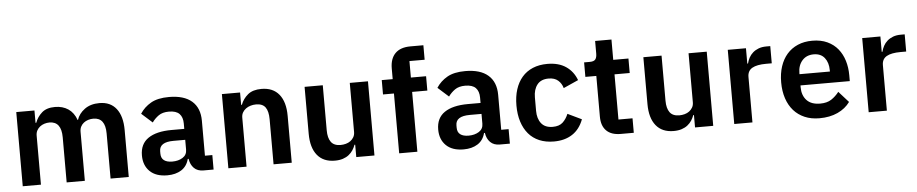

<svg xmlns="http://www.w3.org/2000/svg" viewBox="-42 -1037 6431 1346"><g transform="rotate(-5 3173.0 -364.0)"><path d="M74 0V-522H202V-435H207Q222 -476 255 -505Q288 -534 347 -534Q401 -534 440 -508Q479 -482 498 -429H500Q514 -473 555.5 -503.5Q597 -534 660 -534Q737 -534 778.5 -481Q820 -428 820 -330V0H692V-317Q692 -429 608 -429Q589 -429 571.5 -423.5Q554 -418 540.5 -407.5Q527 -397 519 -381.5Q511 -366 511 -345V0H383V-317Q383 -429 299 -429Q281 -429 263.5 -423.5Q246 -418 232.5 -407.5Q219 -397 210.5 -381.5Q202 -366 202 -345V0Z M1346 0Q1304 0 1279.5 -24.5Q1255 -49 1249 -90H1243Q1230 -39 1190 -13.5Q1150 12 1091 12Q1011 12 968 -30Q925 -72 925 -142Q925 -223 983 -262.5Q1041 -302 1148 -302H1237V-340Q1237 -384 1214 -408Q1191 -432 1140 -432Q1095 -432 1067.5 -412.5Q1040 -393 1021 -366L945 -434Q974 -479 1022 -506.5Q1070 -534 1149 -534Q1255 -534 1310 -486Q1365 -438 1365 -348V-102H1417V0ZM1134 -81Q1177 -81 1207 -100Q1237 -119 1237 -156V-225H1155Q1055 -225 1055 -161V-144Q1055 -112 1075.5 -96.5Q1096 -81 1134 -81Z M1521 0V-522H1649V-435H1654Q1670 -477 1704.5 -505.5Q1739 -534 1800 -534Q1881 -534 1924 -481Q1967 -428 1967 -330V0H1839V-317Q1839 -373 1819 -401Q1799 -429 1753 -429Q1733 -429 1714.5 -423.5Q1696 -418 1681.5 -407.5Q1667 -397 1658 -381.5Q1649 -366 1649 -345V0Z M2421 -87H2416Q2409 -67 2397.5 -49.5Q2386 -32 2368.5 -18Q2351 -4 2326.5 4Q2302 12 2270 12Q2189 12 2146 -41Q2103 -94 2103 -192V-522H2231V-205Q2231 -151 2252 -122.5Q2273 -94 2319 -94Q2338 -94 2356.5 -99Q2375 -104 2389 -114.5Q2403 -125 2412 -140.5Q2421 -156 2421 -177V-522H2549V0H2421Z M2723 -421H2646V-522H2723V-597Q2723 -666 2759.5 -703Q2796 -740 2867 -740H2958V-638H2851V-522H2958V-421H2851V0H2723Z M3431 0Q3389 0 3364.5 -24.5Q3340 -49 3334 -90H3328Q3315 -39 3275 -13.5Q3235 12 3176 12Q3096 12 3053 -30Q3010 -72 3010 -142Q3010 -223 3068 -262.5Q3126 -302 3233 -302H3322V-340Q3322 -384 3299 -408Q3276 -432 3225 -432Q3180 -432 3152.5 -412.5Q3125 -393 3106 -366L3030 -434Q3059 -479 3107 -506.5Q3155 -534 3234 -534Q3340 -534 3395 -486Q3450 -438 3450 -348V-102H3502V0ZM3219 -81Q3262 -81 3292 -100Q3322 -119 3322 -156V-225H3240Q3140 -225 3140 -161V-144Q3140 -112 3160.5 -96.5Q3181 -81 3219 -81Z M3812 12Q3754 12 3709 -7Q3664 -26 3633.5 -62Q3603 -98 3587 -148.5Q3571 -199 3571 -262Q3571 -325 3587 -375Q3603 -425 3633.5 -460.5Q3664 -496 3709 -515Q3754 -534 3812 -534Q3891 -534 3942.5 -499Q3994 -464 4017 -402L3912 -355Q3903 -388 3878.5 -409.5Q3854 -431 3812 -431Q3758 -431 3731.5 -397Q3705 -363 3705 -308V-213Q3705 -158 3731.5 -124.5Q3758 -91 3812 -91Q3858 -91 3883 -114.5Q3908 -138 3922 -173L4020 -126Q3994 -57 3941 -22.5Q3888 12 3812 12Z M4282 0Q4216 0 4181.5 -34.5Q4147 -69 4147 -133V-420H4070V-522H4110Q4139 -522 4149.5 -535.5Q4160 -549 4160 -576V-665H4275V-522H4382V-420H4275V-102H4374V0Z M4805 -87H4800Q4793 -67 4781.5 -49.5Q4770 -32 4752.5 -18Q4735 -4 4710.5 4Q4686 12 4654 12Q4573 12 4530 -41Q4487 -94 4487 -192V-522H4615V-205Q4615 -151 4636 -122.5Q4657 -94 4703 -94Q4722 -94 4740.5 -99Q4759 -104 4773 -114.5Q4787 -125 4796 -140.5Q4805 -156 4805 -177V-522H4933V0H4805Z M5081 0V-522H5209V-414H5214Q5219 -435 5229.5 -454.5Q5240 -474 5257 -489Q5274 -504 5297.5 -513Q5321 -522 5352 -522H5380V-401H5340Q5275 -401 5242 -382Q5209 -363 5209 -320V0Z M5680 12Q5622 12 5576.5 -7.5Q5531 -27 5499.5 -62.5Q5468 -98 5451 -148.5Q5434 -199 5434 -262Q5434 -324 5450.5 -374Q5467 -424 5498 -459.5Q5529 -495 5574 -514.5Q5619 -534 5676 -534Q5737 -534 5782 -513Q5827 -492 5856 -456Q5885 -420 5899.5 -372.5Q5914 -325 5914 -271V-229H5567V-216Q5567 -159 5599 -124.5Q5631 -90 5694 -90Q5742 -90 5772.5 -110Q5803 -130 5827 -161L5896 -84Q5864 -39 5808.5 -13.5Q5753 12 5680 12ZM5678 -438Q5627 -438 5597 -404Q5567 -370 5567 -316V-308H5781V-317Q5781 -371 5754.5 -404.5Q5728 -438 5678 -438Z M6027 0V-522H6155V-414H6160Q6165 -435 6175.5 -454.5Q6186 -474 6203 -489Q6220 -504 6243.5 -513Q6267 -522 6298 -522H6326V-401H6286Q6221 -401 6188 -382Q6155 -363 6155 -320V0Z"/></g></svg>

Font: IBM Plex Sans KR SemiBold
Style: Regular
Weight: 600
Designer: Mike Abbink; Paul van der Laan; Pieter van Rosmalen; Wujin Sim; Chorong Kim; Dohee Lee;
Foundry: Sandoll Inc.
Version: Version 1.000